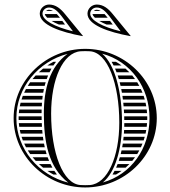

<svg xmlns="http://www.w3.org/2000/svg" viewBox="-20 -820 750 845"><path d="M177.2 -758C178 -753.3 181.5 -747.8 187.6 -742H243.8C243.4 -742.4 243.1 -742.9 242.8 -743.3C238.5 -748.7 234.2 -753.7 230.1 -758ZM206.7 -728C215.6 -722.6 226.4 -717.2 239.2 -712H266.2C262.2 -717.3 258.2 -722.7 254.2 -728ZM182.7 -772H213.1C207.5 -775.2 201.9 -777 196 -777C190.7 -777 186.1 -775 182.7 -772ZM387.2 -758C388 -753.3 391.5 -747.8 397.6 -742H453.8C453.4 -742.4 453.1 -742.9 452.8 -743.3C448.5 -748.7 444.2 -753.7 440.1 -758ZM416.7 -728C425.6 -722.6 436.4 -717.2 449.2 -712H476.2L464.2 -728ZM392.7 -772H423.1C417.5 -775.2 411.9 -777 406 -777C400.7 -777 396.1 -775 392.7 -772ZM511 -682.3C430.2 -701.8 377 -730.9 377 -760C377 -775 390.3 -787 406 -787C428 -787 444.7 -769.4 460.7 -749.4ZM344 -661 345 -662 267 -757C247 -782 225 -800 196 -800C174 -800 155 -782 155 -760C155 -711 245 -679 344 -661ZM554 -661 555 -662 477 -757C457 -782 435 -800 406 -800C384 -800 365 -782 365 -760C365 -711 455 -679 554 -661ZM301 -682.3C220.2 -701.8 167 -730.9 167 -760C167 -775 180.3 -787 196 -787C218 -787 234.7 -769.4 250.7 -749.4ZM490.3 -548H471.2C474.3 -542.9 477.2 -537.6 479.9 -532H514.9C507 -537.8 498.8 -543.1 490.3 -548ZM532.4 -518H486.4C488.7 -512.8 490.9 -507.5 492.9 -502H549.3C543.9 -507.6 538.3 -512.9 532.4 -518ZM561.9 -488H497.9C499.6 -482.8 501.3 -477.4 502.9 -472H574.3C570.4 -477.5 566.2 -482.8 561.9 -488ZM583.8 -458H506.7C508.1 -452.8 509.3 -447.4 510.6 -442H593.1C590.1 -447.5 587 -452.8 583.8 -458ZM600.1 -428H513.5C514.6 -422.7 515.6 -417.4 516.5 -412H607.1C604.9 -417.4 602.6 -422.8 600.1 -428ZM612.2 -398H518.7C519.5 -392.7 520.2 -387.4 520.9 -382H617.1C615.6 -387.4 614 -392.7 612.2 -398ZM620.6 -368H522.5C523.1 -362.7 523.6 -357.4 524 -352H623.7C622.8 -357.4 621.8 -362.7 620.6 -368ZM625.7 -338H525.1C525.5 -332.7 525.8 -327.4 526 -322H627.2C626.9 -327.4 626.4 -332.7 625.7 -338ZM627.9 -308H526.6C526.7 -302.7 526.8 -297.4 526.9 -292H627.9C628 -294.7 628 -297.3 628 -300C628 -302.7 628 -305.3 627.9 -308ZM532.7 -82C538.6 -87.1 544.2 -92.4 549.6 -98H497.5C495.4 -92.5 493.2 -87.2 490.9 -82ZM515.2 -68H484.2C481.4 -62.5 478.4 -57.1 475.2 -52H490.5C499.1 -56.9 507.3 -62.2 515.2 -68ZM612.2 -202C614 -207.3 615.6 -212.6 617.1 -218H524.1C523.5 -212.6 522.9 -207.3 522.3 -202ZM607.1 -188H520.4C519.5 -182.6 518.7 -177.3 517.7 -172H600.2C602.7 -177.2 605 -182.6 607.1 -188ZM593.2 -158H514.9C513.8 -152.6 512.5 -147.3 511.2 -142H583.9C587.2 -147.2 590.3 -152.5 593.2 -158ZM574.5 -128H507.5C505.9 -122.6 504.3 -117.2 502.5 -112H562.1C566.5 -117.2 570.6 -122.5 574.5 -128ZM627.2 -278H527C527 -272.6 526.9 -267.3 526.8 -262H625.7C626.4 -267.3 626.9 -272.6 627.2 -278ZM623.7 -248H526.2C526 -242.6 525.6 -237.3 525.3 -232H620.6C621.8 -237.3 622.8 -242.6 623.7 -248ZM226.6 -548H215.1C205.9 -543.1 197.1 -537.8 188.5 -532H215.1C218.7 -537.5 222.5 -542.8 226.6 -548ZM206.5 -518H169.4C163 -512.9 156.8 -507.6 150.9 -502H198C200.7 -507.4 203.5 -512.8 206.5 -518ZM191.7 -488H137C132.2 -482.8 127.5 -477.5 123.1 -472H185.6C187.5 -477.4 189.5 -482.8 191.7 -488ZM181 -458H112.6C108.9 -452.8 105.4 -447.5 102.1 -442H176.5C177.9 -447.4 179.4 -452.7 181 -458ZM173.3 -428H94.1C91.3 -422.8 88.6 -417.4 86.2 -412H170.2C171.1 -417.4 172.2 -422.7 173.3 -428ZM168 -398H80.3C78.3 -392.7 76.4 -387.4 74.7 -382H166.1C166.6 -387.4 167.3 -392.7 168 -398ZM164.8 -368H70.6C69.3 -362.7 68.1 -357.4 67 -352H163.8C164 -357.4 164.4 -362.7 164.8 -368ZM163.2 -338H64.7C63.9 -332.7 63.3 -327.4 62.9 -322H163C163 -327.4 163.1 -332.7 163.2 -338ZM210.7 -82C207.7 -87.2 204.9 -92.6 202.3 -98H151.1C157 -92.4 163.2 -87.1 169.6 -82ZM219.2 -68H188.6C197.1 -62.2 206 -56.9 215.1 -52H230.5C226.5 -57.2 222.7 -62.5 219.2 -68ZM171.2 -202C170.3 -207.3 169.6 -212.6 168.9 -218H74.8C76.5 -212.6 78.4 -207.3 80.5 -202ZM173.7 -188H86.4C88.8 -182.6 91.5 -177.2 94.3 -172H177C175.8 -177.3 174.7 -182.6 173.7 -188ZM180.4 -158H102.3C105.6 -152.5 109.1 -147.2 112.8 -142H185C183.4 -147.3 181.9 -152.6 180.4 -158ZM189.7 -128H123.4C127.8 -122.5 132.4 -117.2 137.2 -112H196C193.8 -117.3 191.7 -122.6 189.7 -128ZM163.1 -308H62.1C62 -305.3 62 -302.7 62 -300C62 -297.3 62 -294.7 62.1 -292H163.4C163.2 -297.3 163.1 -302.7 163.1 -308ZM163.9 -278H62.9C63.3 -272.6 63.9 -267.3 64.7 -262H164.7C164.4 -267.3 164.1 -272.6 163.9 -278ZM165.7 -248H67.1C68.1 -242.6 69.3 -237.3 70.7 -232H167.2C166.6 -237.3 166.1 -242.6 165.7 -248ZM40 -300C40 -131.6 183.9 5 355 5C526.1 5 670 -131.6 670 -300C670 -468.4 526.1 -605 355 -605C183.9 -605 40 -468.4 40 -300ZM505 -280C505 -130.7 453.8 -11.1 375 -5.6C368.4 -5.2 361.7 -5 355 -5C348.3 -5 341.6 -5.2 335 -5.6C256.7 -9.7 205 -147.7 205 -320C205 -469.3 256.2 -588.9 335 -594.4C341.6 -594.8 348.3 -595 355 -595C361.7 -595 368.4 -594.8 375 -594.4C453.3 -590.3 505 -452.3 505 -280ZM277.4 -583C198.2 -525.5 173 -427.7 173 -320C173 -196.6 193.4 -82.7 280.5 -16.2C150.6 -48.6 52 -163.8 52 -300C52 -435.1 149 -549.5 277.4 -583ZM429.5 -583.8C555.9 -549.6 638 -435 638 -300C638 -166.2 557.6 -52.4 432.6 -17C487.6 -61.9 517 -165.7 517 -280C517 -413.5 486.7 -535.1 429.5 -583.8Z"/></svg>

Font: SortefaxS02
Style: Medium
Weight: 500
Designer: gluk
Foundry: gluk
Version: Version 0.261